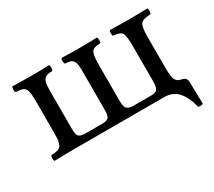

<svg xmlns="http://www.w3.org/2000/svg" viewBox="-110 -637 1083 973"><g transform="rotate(-30 431.0 -150.5)"><path d="M38.1 2Q33.7 -2.4 33.7 -14.4Q33.7 -26.4 38.1 -30.8Q53.7 -31.7 62.7 -33.2Q71.8 -34.7 80.8 -38.3Q89.8 -42 93.8 -47.6Q97.7 -53.2 101.3 -63.7Q105 -74.2 106 -88.1Q106.9 -102.1 106.9 -123V-307.1Q106.9 -349.1 101.6 -367.2Q96.2 -385.3 84 -391.1Q71.8 -397 41 -398.9Q37.1 -403.3 37.1 -415.5Q37.1 -427.7 41 -432.1Q100.6 -430.2 150.9 -430.2Q206.1 -430.2 255.9 -432.1Q259.8 -427.7 259.8 -415.5Q259.8 -403.3 255.9 -398.9Q234.9 -397.5 224.9 -394.8Q214.8 -392.1 207 -382.3Q199.2 -372.6 197 -355.7Q194.8 -338.9 194.8 -307.1V-96.2Q194.8 -62 203.6 -51.5Q212.4 -41 240.2 -40H342.8Q370.1 -40.5 378.7 -51.8Q387.2 -63 387.2 -96.2V-307.1Q387.7 -338.9 385.7 -355.7Q383.8 -372.6 376.2 -382.3Q368.7 -392.1 358.9 -394.8Q349.1 -397.5 329.1 -398.9Q325.2 -403.3 325.2 -415.5Q325.2 -427.7 329.1 -432.1Q377 -430.2 431.2 -430.2Q488.3 -430.2 536.1 -432.1Q540 -427.7 540 -415.5Q540 -403.3 536.1 -398.9Q521.5 -397.9 513.4 -396.7Q505.4 -395.5 497.6 -391.6Q489.7 -387.7 486.3 -382.3Q482.9 -377 480 -366.5Q477.1 -356 476.3 -342.3Q475.6 -328.6 475.1 -307.1V-96.2Q475.1 -63 485.1 -52Q495.1 -41 520 -40H627Q655.3 -40.5 663.6 -52.7Q671.9 -64.9 671.9 -96.2V-307.1Q671.9 -332.5 669.9 -347.9Q668 -363.3 665 -373.3Q662.1 -383.3 653.8 -388.2Q645.5 -393.1 637.2 -395.3Q628.9 -397.5 611.8 -398.9Q607.4 -403.3 607.4 -415.5Q607.4 -427.7 611.8 -432.1Q667.5 -430.2 715.8 -430.2Q765.6 -430.2 830.1 -432.1Q834.5 -427.7 834.5 -415.5Q834.5 -403.3 830.1 -398.9Q811 -397.5 801 -395.5Q791 -393.6 781.5 -388.7Q772 -383.8 768.1 -373.8Q764.2 -363.8 762 -348.1Q759.8 -332.5 759.8 -307.1V-123Q759.8 -94.2 762.5 -76.4Q765.1 -58.6 772.2 -50Q779.3 -41.5 785.6 -38.6Q792 -35.6 804.2 -33.2Q828.6 -27.8 830.1 -4.9L833 127Q821.8 132.8 805.2 128.9Q799.8 109.4 794.9 95.2Q790 81.1 779.8 61.8Q769.5 42.5 757.3 30Q745.1 17.6 725.6 8.8Q706.1 0 682.1 0H150.9Q102.5 0 38.1 2Z"/></g></svg>

Font: Common Serif News
Style: Regular
Weight: 450
Designer: Philipp H. Poll, Khaled Hosny
Foundry: Stefan Peev, Context Ltd.
Version: Version 1.026